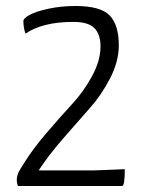

<svg xmlns="http://www.w3.org/2000/svg" viewBox="-20 -620 473 640"><path d="M65 -508Q58 -527 58 -550Q58 -559 79 -570.5Q100 -582 142 -591Q184 -600 232 -600Q315 -600 345.5 -568.5Q376 -537 376 -469Q376 -415 347 -359Q318 -303 281 -261.5Q244 -220 191.5 -159.5Q139 -99 109 -52H294L396 -56Q396 0 387 0H40Q36 -8 36 -21Q36 -29 38 -35.5Q40 -42 41.5 -45.5Q43 -49 50 -60Q57 -71 60 -76Q88 -122 137 -179Q186 -236 222.5 -275.5Q259 -315 287 -366.5Q315 -418 315 -465Q315 -505 295 -526Q275 -547 224 -547Q123 -547 65 -508Z"/></svg>

Font: Yanone Kaffeesatz Light
Style: Regular
Weight: 300
Designer: Yanone (Cyrillic: Daniel Pouzeot)
Foundry: Yanone
Version: Version 1.003;PS 001.003;hotconv 1.0.88;makeotf.lib2.5.64775